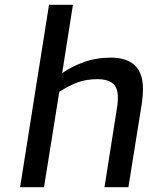

<svg xmlns="http://www.w3.org/2000/svg" viewBox="-20 -783 620 803"><path d="M64 0 185 -763H285L240 -477Q278 -504 330 -523Q382 -542 444 -542Q509 -542 543.5 -510Q578 -478 578 -411Q578 -387 574 -356L517 0H417L471 -343Q472 -352 472.5 -359.5Q473 -367 473 -375Q473 -418 450.5 -435Q428 -452 389 -452Q342 -452 305 -438.5Q268 -425 228 -399L164 0Z"/></svg>

Font: Exo Thin Medium
Style: Italic
Weight: 500
Italic angle: -9°
Version: Version 2.000